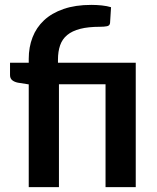

<svg xmlns="http://www.w3.org/2000/svg" viewBox="-20 -765 640 785"><path d="M97.5 0V-420L53 -427Q38.5 -430 29.8 -437.2Q21 -444.5 21 -458V-508.5H97.5V-525Q97.5 -572 113 -612.2Q128.5 -652.5 160 -682Q191.5 -711.5 239.8 -728.2Q288 -745 353.5 -745Q374.5 -745 396.2 -742.8Q418 -740.5 434 -735.5L430 -671.5Q429 -660 417.5 -657.8Q406 -655.5 389 -655.5Q340.5 -655.5 307.8 -647Q275 -638.5 254.8 -621.8Q234.5 -605 225.8 -579.8Q217 -554.5 217 -521V-508.5H535V0H411.5V-420.5H221V0Z"/></svg>

Font: Lato 2
Style: Bold
Weight: 700
Designer: Lukasz Dziedzic with Adam Twardoch and Botio Nikoltchev
Foundry: tyPoland Lukasz Dziedzic
Version: Version 2.015; 2015-08-06; http://www.latofonts.com/